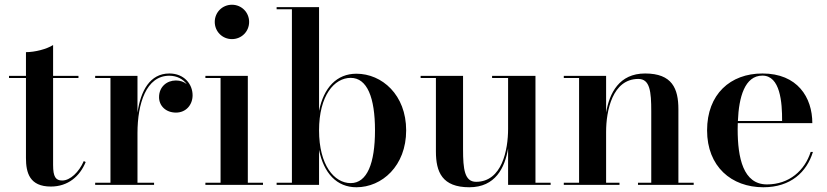

<svg xmlns="http://www.w3.org/2000/svg" viewBox="-20 -780 3488 810"><path d="M341.5 -96.5 333.5 -100.5C313 -53.5 276 -18.5 242.5 -18.5C215 -18.5 204 -34 204 -84V-451H311V-460H204V-590C176.5 -572.5 127 -560 89.5 -560V-460H18V-451H89.5V-113.5C89.5 -51 105 7 194.5 7C266.5 7 316.5 -35.5 341.5 -96.5Z M381.5 -9V0H630V-9H560V-218.5C560 -343.5 597 -460.5 694 -460.5C727 -460.5 752.5 -446 768 -425C756 -435 740 -440.5 722 -440.5C684 -440.5 651 -414 651 -370C651 -334 679 -305 722.5 -305C765 -305 792.5 -338 792.5 -378C792.5 -425.5 756.5 -470 694.5 -470C612.5 -470 573.5 -397 560 -304.5V-460H381.5V-451H446V-9Z M886 -687.5C886 -647 918 -615 958.5 -615C999 -615 1031 -647 1031 -687.5C1031 -728 999 -760 958.5 -760C918 -760 886 -728 886 -687.5ZM846.5 -9V0H1089.5V-9H1025.5V-460H846.5V-451H910.5V-9Z M1211.5 -741V-9H1147V0H1326V-148C1345.5 -49.5 1401 10 1483.5 10C1591.5 10 1693.5 -80 1693.5 -230C1693.5 -380 1591.5 -469 1483.5 -469C1401 -469 1345.5 -410.5 1326 -312V-750H1147V-741ZM1326 -230C1326 -376.5 1390 -451.5 1459.5 -451.5C1529 -451.5 1562 -368.5 1562 -230C1562 -91.5 1529 -7.5 1459.5 -7.5C1390 -7.5 1326 -83.5 1326 -230Z M1933.5 -460H1754.5V-451H1819V-141C1819 -54 1845.5 10 1960 10C2070 10 2110 -72.5 2123.5 -154V0H2303V-9H2239V-460H2056V-451H2123.5V-236.5C2123.5 -147.5 2098 -13 1988.5 -13C1940 -13 1933.5 -66 1933.5 -150Z M2358.5 -9V0H2593.5V-9H2537V-223.5C2537 -312.5 2563.5 -447 2673 -447C2722 -447 2727.5 -394 2727.5 -310V-9H2671.5V0H2906.5V-9H2842V-319C2842 -406 2816 -470 2701.5 -470C2592 -470 2551 -387 2537 -305V-460H2358.5V-451H2423V-9Z M3409.5 -139H3400C3375 -61 3310 -2 3215.5 -2C3115.5 -2 3092 -113.5 3092 -235C3092 -243.5 3092.5 -252 3092.5 -260.5H3407C3407 -369.5 3344 -470 3196.5 -470C3061 -470 2963 -382.5 2963 -230C2963 -77.5 3065.5 10 3200.5 10C3315.5 10 3383.5 -54 3409.5 -139ZM3196.5 -461C3271.5 -461 3280 -348.5 3279.5 -269.5H3093C3097 -370.5 3122 -461 3196.5 -461Z"/></svg>

Font: Bodoni* 24pt Medium
Style: Regular
Weight: 500
Version: Version 2.3